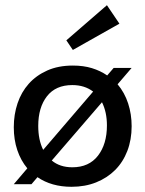

<svg xmlns="http://www.w3.org/2000/svg" viewBox="-20 -708 558 738"><path d="M486 -223Q486 -171 469.5 -128Q453 -85 422.5 -54.5Q392 -24 349.5 -7Q307 10 255 10Q178 10 124 -27L101 0H33L85 -61Q60 -91 46.5 -131Q33 -171 33 -219Q33 -268 47.5 -311Q62 -354 90.5 -386Q119 -418 161.5 -437Q204 -456 260 -456Q301 -456 333.5 -446Q366 -436 392 -418L417 -447H486L432 -384Q459 -352 472.5 -310.5Q486 -269 486 -223ZM391 -226Q391 -277 372 -315L179 -91Q210 -65 258 -65Q322 -65 356.5 -109.5Q391 -154 391 -226ZM127 -224Q127 -170 146 -132L338 -356Q305 -381 258 -381Q194 -381 160.5 -338Q127 -295 127 -224ZM260 -516 235 -553 391 -688 439 -617Z"/></svg>

Font: Zilla Slab Medium
Style: Regular
Weight: 500
Designer: Typotheque.com
Foundry: Typotheque type foundry
Version: Version 1.1; 2017